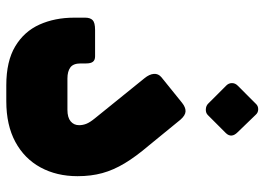

<svg xmlns="http://www.w3.org/2000/svg" viewBox="-138 -714 860 625"><g transform="rotate(90 292.5 -402.0)"><path d="M258 8Q180 8 131.5 -21Q83 -50 60.5 -100Q38 -150 38 -213V-249Q38 -265 46 -273Q54 -281 78 -281H164Q176 -281 181.5 -274Q187 -267 187 -252V-234Q187 -210 200 -200.5Q213 -191 236 -191H338Q363 -191 375.5 -201.5Q388 -212 388 -229Q388 -241 383.5 -252.5Q379 -264 366 -280L235 -442Q222 -458 221 -472.5Q220 -487 232 -497L315 -564Q330 -576 343 -575.5Q356 -575 370 -559L455 -455Q490 -414 512 -377.5Q534 -341 544 -304.5Q554 -268 554 -224Q554 -156 525.5 -103.5Q497 -51 442.5 -21.5Q388 8 310 8ZM355 -648Q348 -641 336.5 -641.5Q325 -642 318 -649L259 -708Q251 -716 251 -726.5Q251 -737 259 -745L318 -804Q325 -812 336 -812Q347 -812 354 -804L411 -745Q431 -725 414 -707Z"/></g></svg>

Font: Rubik ExtraBold
Style: Regular
Weight: 800
Designer: Hubert and Fischer
Foundry: Hubert and Fischer
Version: Version 2.300;gftools[0.9.30]